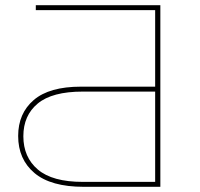

<svg xmlns="http://www.w3.org/2000/svg" viewBox="-20 -720 771 740"><path d="M303 0Q176 0 113 -53Q50 -106 50 -196Q50 -283 110 -334.5Q170 -386 292 -386H578V-681H118V-700H598V0ZM299 -19H578V-367H299Q181 -367 125.5 -321Q70 -275 70 -195Q70 -114 126 -66.5Q182 -19 299 -19Z"/></svg>

Font: Montserrat Thin
Style: Regular
Weight: 100
Designer: Julieta Ulanovsky
Foundry: Julieta Ulanovsky
Version: Version 9.000